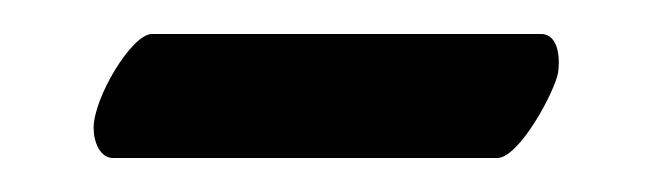

<svg xmlns="http://www.w3.org/2000/svg" viewBox="-20 -314 384 113"><path d="M272.6 -221C285.6 -221 306.4 -260 308.4 -271C308.7 -272.9 308.9 -275.1 308.9 -277.3C308.9 -285.4 306.3 -294 298.4 -294H69.4C57.6 -294 35.1 -256.6 35.1 -238.7C35.1 -230.4 38.9 -221 46.6 -221Z"/></svg>

Font: Linux Biolinum O 
Style: Bold Italic
Weight: 700
Designer: Philipp H. Poll
Foundry: Philipp H. Poll
Version: Version 1.3.2